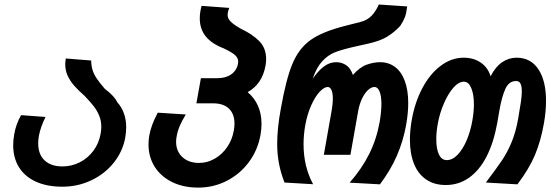

<svg xmlns="http://www.w3.org/2000/svg" viewBox="-20 -814 2443 852"><path d="M38.5 -169.5Q38.5 -193 43 -217.5Q50.5 -262.5 73.5 -303L182 -295Q160 -250.5 152.5 -211Q149.5 -194 149.5 -178Q149.5 -129 178 -102.2Q206.5 -75.5 257 -75.5Q298 -75.5 334 -93.8Q370 -112 394.5 -145Q419 -178 426.5 -220.5Q429.5 -236.5 429.5 -251Q429.5 -278.5 420 -301.2Q410.5 -324 396 -342.5Q381.5 -361 356 -388Q327.5 -413 309.5 -433.5Q291.5 -454 280.5 -477.5Q269.5 -501 269.5 -528.5Q269.5 -539.5 272 -554.5L384.5 -545.5Q385 -522 390.5 -504Q396 -486 408.5 -466.8Q421 -447.5 445.5 -419.5Q489.5 -386 499.5 -361.5Q540 -316.5 540 -249Q540 -229.5 536 -204.5Q525 -142.5 485.2 -92.5Q445.5 -42.5 385.5 -14Q325.5 14.5 256.5 14.5Q188.5 14.5 139.5 -7.8Q90.5 -30 64.5 -71.5Q38.5 -113 38.5 -169.5Z M639 -173Q639 -193.5 642.5 -213Q646.5 -235 655 -258.8Q663.5 -282.5 680 -314L804.5 -306Q787 -277 777.5 -254.8Q768 -232.5 763.5 -206.5Q761.5 -196.5 761.5 -184.5Q761.5 -142.5 789.5 -116.8Q817.5 -91 863.5 -91Q900 -91 932.8 -109.8Q965.5 -128.5 988 -161.2Q1010.5 -194 1017.5 -234.5Q1020.5 -251 1020.5 -265Q1020.5 -308.5 996 -332Q971.5 -355.5 925.5 -355.5H851.5L871.5 -467H944.5Q982 -467 1006.2 -484.2Q1030.5 -501.5 1036 -531.5Q1037 -538.5 1037 -541Q1037 -556.5 1023.2 -569.2Q1009.5 -582 972.5 -599.5Q919 -620 892.8 -652.8Q866.5 -685.5 866.5 -732.5Q866.5 -759 874.5 -788L997 -779Q990 -759.5 990 -747.5Q990 -732.5 1002.8 -719Q1015.5 -705.5 1049.5 -686Q1100 -662.5 1130.5 -631.5Q1161 -600.5 1161 -551.5Q1161 -540 1158.5 -524Q1144 -441.5 1079 -405Q1109.5 -379.5 1125 -343.8Q1140.5 -308 1140.5 -264.5Q1140.5 -241 1136 -215.5Q1124 -148 1084.5 -94.8Q1045 -41.5 986.2 -11.5Q927.5 18.5 859.5 18.5Q794 18.5 744 -6Q694 -30.5 666.5 -74Q639 -117.5 639 -173Z M1210 -177Q1210 -243 1225.5 -328Q1249 -462.5 1277.8 -531.2Q1306.5 -600 1359 -637Q1411.5 -674 1512.5 -699.5L1579.5 -716.5Q1610.5 -724.5 1629.5 -744.8Q1648.5 -765 1661 -794L1787 -785.5Q1783 -754.5 1777 -738.2Q1771 -722 1756 -699Q1730 -671 1699 -651.8Q1668 -632.5 1614.5 -620.5L1547.5 -605.5Q1495.5 -593.5 1465.2 -581.5Q1435 -569.5 1409.8 -542Q1384.5 -514.5 1367.5 -464.5Q1393 -501 1418 -519.5Q1443 -538 1472 -538Q1496 -538 1515.8 -525Q1535.5 -512 1546 -481.5Q1576.5 -516 1607.2 -527Q1638 -538 1667 -538Q1704.5 -538 1732.8 -517Q1761 -496 1776.2 -455Q1791.5 -414 1791.5 -356Q1791.5 -313.5 1782.5 -261Q1769.5 -188 1741 -122.8Q1712.5 -57.5 1666 4L1531.5 -3.5Q1585.5 -65 1618.2 -130.5Q1651 -196 1665 -274Q1672.5 -320 1672.5 -352.5Q1672.5 -388.5 1664.2 -408.2Q1656 -428 1642 -428Q1627.5 -428 1612.8 -414.2Q1598 -400.5 1586.2 -375.8Q1574.5 -351 1569 -319L1535 -127H1417L1452.5 -328Q1457 -355 1457 -375.5Q1457 -400.5 1451 -414.2Q1445 -428 1434.5 -428Q1418.5 -428 1398.5 -406.8Q1378.5 -385.5 1361 -346.5Q1343.5 -307.5 1334.5 -258Q1327 -215.5 1327 -174Q1327 -75 1369.5 3.5L1242.5 -4Q1226.5 -45 1218.2 -87Q1210 -129 1210 -177Z M1799 -193.5Q1799 -235 1807 -281Q1821 -360.5 1854.5 -423.5Q1888 -486.5 1935.8 -522.2Q1983.5 -558 2037.5 -558Q2082 -558 2113.8 -536Q2145.5 -514 2157 -475.5Q2178.5 -517.5 2208 -537.8Q2237.5 -558 2272.5 -558Q2335 -558 2369 -506.8Q2403 -455.5 2403 -366.5Q2403 -321 2394 -268.5Q2380 -188.5 2354 -126.5Q2328 -64.5 2276 4L2136 -4Q2184 -67.5 2208 -103.2Q2232 -139 2250.2 -183Q2268.5 -227 2279 -285.5Q2287.5 -335 2291.5 -361.5Q2295.5 -388 2295.5 -409Q2295.5 -431 2289.8 -442.8Q2284 -454.5 2270.5 -454.5Q2238 -454.5 2222.2 -418.8Q2206.5 -383 2196.5 -326L2186.5 -268Q2171 -182 2139.5 -120.2Q2108 -58.5 2062 -25.8Q2016 7 1958 7Q1907.5 7 1871.8 -17Q1836 -41 1817.5 -86.2Q1799 -131.5 1799 -193.5ZM2076.5 -281Q2083 -320 2083 -350Q2083 -395 2071.2 -423.2Q2059.5 -451.5 2038.5 -451.5Q2015.5 -451.5 1992 -425Q1968.5 -398.5 1949.8 -355Q1931 -311.5 1922.5 -264Q1916 -228.5 1916 -196Q1916 -153.5 1927.8 -128.5Q1939.5 -103.5 1962.5 -103.5Q1987.5 -103.5 2010.5 -127.2Q2033.5 -151 2050.8 -191.5Q2068 -232 2076.5 -281Z"/></svg>

Font: JuliaMono BoldItalic
Style: Regular
Weight: 700
Italic angle: -9°
Monospace: yes
Designer: cormullion
Foundry: corm
Version: Version 0.049; ttfautohint (v1.8.4)